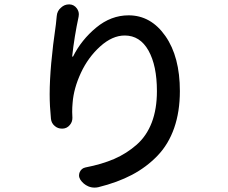

<svg xmlns="http://www.w3.org/2000/svg" viewBox="-20 -813 1040 874"><path d="M238.3 -740.2Q240.2 -763.7 257.8 -778.3Q273.4 -793 293.9 -793Q294.9 -793 296.9 -793Q317.4 -792 330.1 -774.4Q338.9 -761.7 338.9 -748Q338.9 -742.2 337.9 -737.3Q318.4 -646.5 308.6 -556.6Q308.6 -555.7 310.1 -555.2Q311.5 -554.7 312.5 -555.7Q350.6 -631.8 418 -687.5Q485.4 -743.2 565.4 -743.2Q667 -743.2 732.9 -648.9Q798.8 -554.7 798.8 -398.4Q798.8 -304.7 772.9 -230.5Q747.1 -156.2 696.8 -104Q646.5 -51.8 580.6 -17.1Q514.6 17.6 427.7 39.1Q418.9 41 410.2 41Q395.5 41 381.8 35.2Q359.4 25.4 345.7 4.9Q339.8 -4.9 339.8 -14.6Q339.8 -21.5 342.8 -29.3Q350.6 -46.9 369.1 -50.8Q444.3 -65.4 500.5 -89.8Q556.6 -114.3 602.1 -154.3Q647.5 -194.3 670.9 -255.4Q694.3 -316.4 694.3 -398.4Q694.3 -514.6 655.8 -583Q617.2 -651.4 547.9 -651.4Q491.2 -651.4 436 -601.6Q380.9 -551.8 348.1 -481Q315.4 -410.2 310.5 -344.7Q308.6 -325.2 308.6 -303.7L309.6 -276.4Q309.6 -257.8 297.9 -244.1Q285.2 -228.5 265.6 -227.5Q263.7 -227.5 261.7 -227.5Q243.2 -227.5 229.5 -239.3Q213.9 -252 211.9 -272.5Q206.1 -330.1 206.1 -383.8Q206.1 -507.8 234.4 -702.1Q236.3 -719.7 238.3 -740.2Z"/></svg>

Font: Gen Jyuu GothicX Medium
Style: Regular
Weight: 500
Designer: Ryoko NISHIZUKA (kana &amp; ideographs); Paul D. Hunt (Latin, Greek &amp; Cyrillic); Wenlong ZHANG (bopomofo); Sandoll C
Version: Version 1.058.20140828